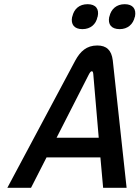

<svg xmlns="http://www.w3.org/2000/svg" viewBox="-20 -896 666 916"><path d="M339 -607 15 0H128L202 -145H459L472 0H584L518 -608C512 -657 488 -679 444 -679C393 -679 363 -651 339 -607ZM250 -239 405 -543C411 -553 414 -556 418 -556C423 -556 424 -551 425 -543L451 -239ZM324 -815C317 -780 334 -757 373 -757C412 -757 438 -780 445 -815L446 -817C454 -853 437 -876 398 -876C358 -876 333 -853 325 -817ZM501 -815C494 -780 511 -757 551 -757C589 -757 615 -780 623 -815L624 -817C631 -853 614 -876 575 -876C536 -876 510 -853 502 -817Z"/></svg>

Font: LT Wave Mono Medium
Style: Italic
Weight: 500
Designer: Daniel Lyons
Version: Version 2.5 (Glyphs App)